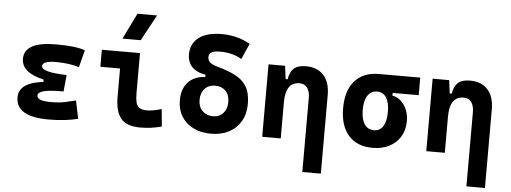

<svg xmlns="http://www.w3.org/2000/svg" viewBox="-59 -968 3635 1366"><g transform="rotate(5 1758.0 -285.0)"><path d="M305.7 9.8Q72.8 9.8 72.8 -128.4Q72.8 -241.2 273.9 -255.9L407.2 -316.4L395.5 -198.2H379.9Q212.9 -198.2 212.9 -153.8Q212.9 -115.2 309.6 -115.2Q373 -115.2 414.8 -124.5Q456.5 -133.8 489.3 -142.1L516.1 -13.7Q475.6 -2.9 422.6 3.4Q369.6 9.8 305.7 9.8ZM246.6 -210.4V-270.5Q87.4 -305.7 87.4 -405.3Q87.4 -527.3 313.5 -527.3Q458 -527.3 521 -502.9L489.3 -379.9Q418.5 -402.3 324.2 -402.3Q227.5 -402.3 227.5 -364.7Q227.5 -321.3 407.2 -316.4L395.5 -198.2Z M959 9.8Q864.7 9.8 823.2 -39.1Q781.7 -87.9 781.7 -195.3V-517.6H913.6V-232.9Q913.6 -191.9 919.8 -166Q926.1 -140.1 944.3 -127.9Q962.5 -115.7 998 -115.7Q1039.1 -115.7 1102.1 -134.3L1113.8 -10.7Q1073.7 0 1037.4 4.9Q1001 9.8 959 9.8ZM641.1 -396V-517.6H804.7V-396ZM780.3 -609.4 871.1 -794.9H1011.2L910.6 -609.4Z M1466.3 9.8Q1393.6 9.8 1339.4 -17.3Q1285.2 -44.4 1255.1 -93.5Q1225.1 -142.6 1225.1 -208Q1225.1 -289.6 1268.3 -336.9Q1311.5 -384.3 1391.1 -388.7V-420.9L1419.4 -401.9Q1360.4 -406.2 1325.7 -425.8Q1291 -445.3 1276.1 -474.6Q1261.2 -503.9 1261.2 -537.6Q1261.2 -616.7 1318.8 -659.9Q1376.5 -703.1 1481.4 -703.1Q1593.8 -703.1 1685.1 -650.9L1635.3 -538.6Q1569.8 -577.6 1481.4 -577.6Q1439 -577.6 1419.9 -566.7Q1400.9 -555.7 1400.9 -531.2Q1400.9 -508.8 1416.7 -494.4Q1432.6 -480 1472.7 -468.8Q1547.9 -448.2 1600.8 -420.9Q1653.8 -393.6 1681.6 -347.2Q1709.5 -300.8 1709.5 -222.7Q1709.5 -152.8 1679.2 -100.3Q1648.9 -47.9 1594.2 -19Q1539.6 9.8 1466.3 9.8ZM1471.2 -115.2Q1516.1 -115.2 1543 -146.2Q1569.8 -177.2 1569.8 -224.1Q1569.8 -276.4 1541.5 -304.9Q1513.2 -333.5 1466.8 -333.5Q1420.9 -333.5 1392.8 -303.2Q1364.7 -272.9 1364.7 -222.7Q1364.7 -173.8 1394 -144.5Q1423.3 -115.2 1471.2 -115.2Z M2137.7 224.6V-304.2Q2137.7 -351.6 2118.4 -377.2Q2099.1 -402.8 2063.3 -402.8Q1963.9 -402.8 1963.9 -258.3L1933.6 -423.8H1976.6Q1983.9 -476.1 2012.2 -501.7Q2040.5 -527.3 2098.1 -527.3Q2180.2 -527.3 2225.1 -477.5Q2270 -427.7 2270 -336.9V224.6ZM1831.5 0V-517.6H1949.7L1963.9 -408.2V0Z M2619.6 9.8Q2509.3 9.8 2448.2 -59.1Q2387.2 -127.9 2387.2 -253.9Q2387.2 -379.4 2448.2 -448.5Q2509.3 -517.6 2619.6 -517.6L2729 -486.8V-372.6Q2762.7 -366.7 2789.6 -342.8Q2816.4 -318.8 2831.8 -282Q2847.2 -245.1 2847.2 -201.2Q2847.2 -137.7 2818.8 -90.3Q2790.5 -43 2739.5 -16.6Q2688.5 9.8 2619.6 9.8ZM2619.6 -115.7Q2661.6 -115.7 2684.3 -151.6Q2707 -187.5 2707 -253.9Q2707 -320.3 2684.3 -356.2Q2661.6 -392.1 2619.6 -392.1Q2575.2 -392.1 2551.3 -356.2Q2527.3 -320.3 2527.3 -253.9Q2527.3 -187.5 2551.3 -151.6Q2575.2 -115.7 2619.6 -115.7ZM2619.6 -392.1V-517.6H2915V-392.1Z M3309.6 224.6V-304.2Q3309.6 -351.6 3290.3 -377.2Q3271 -402.8 3235.2 -402.8Q3135.7 -402.8 3135.7 -258.3L3105.5 -423.8H3148.4Q3155.8 -476.1 3184.1 -501.7Q3212.4 -527.3 3270 -527.3Q3352.1 -527.3 3397 -477.5Q3441.9 -427.7 3441.9 -336.9V224.6ZM3003.4 0V-517.6H3121.6L3135.7 -408.2V0Z"/></g></svg>

Font: Cascadia Code PL
Style: Regular
Weight: 400
Monospace: yes
Designer: Aaron Bell
Foundry: Saja Typeworks
Version: Version 2102.003